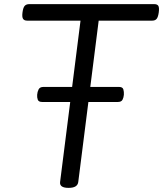

<svg xmlns="http://www.w3.org/2000/svg" viewBox="-20 -895 790 930"><path d="M312 15Q268 15 271 -13L370 -795H112Q97 -795 91.5 -804Q86 -813 89 -835Q92 -858 99.5 -866.5Q107 -875 122 -875H727Q742 -875 747 -866.5Q752 -858 749 -835Q746 -813 739 -804Q732 -795 717 -795H458L359 -13Q357 1 345.5 8Q334 15 312 15ZM185 -401Q167 -401 163 -412Q159 -423 160 -436Q161 -450 167 -462Q173 -474 191 -474H556Q574 -474 577.5 -462Q581 -450 580 -436Q579 -423 573.5 -412Q568 -401 550 -401Z"/></svg>

Font: Playwrite GB J
Style: Italic
Weight: 400
Italic angle: -7.01216°
Designer: Veronika Burian, José Scaglione
Foundry: TypeTogether
Version: Version 1.002